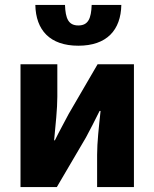

<svg xmlns="http://www.w3.org/2000/svg" viewBox="-20 -757 625 777"><path d="M63 0H210L328 -201C343 -229 367 -275 383 -308H387C380 -243 373 -180 373 -131V0H522V-497H375L258 -296C243 -267 218 -222 202 -189H199C205 -253 212 -316 212 -366V-497H63ZM297 -572C412 -572 469 -635 471 -737H351C349 -682 337 -654 297 -654C257 -654 245 -682 243 -737H123C125 -635 182 -572 297 -572Z"/></svg>

Font: DAIFUKU Sans
Style: Bold
Weight: 700
Designer: Original font ‘Source Han Sans JP’ : Paul D. Hunt
Foundry: Daifuku
Version: Version 1.000